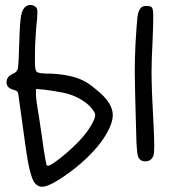

<svg xmlns="http://www.w3.org/2000/svg" viewBox="-20 -708 687 759"><path d="M223.6 -342.8Q193.4 -348.6 155.3 -353.5L122.1 -356.4V-335Q122.1 -313.5 134.8 -241.2Q137.7 -222.7 144.5 -176.3Q151.4 -129.9 153.3 -114.3Q162.1 -60.5 164.1 -55.7Q165 -52.7 169.9 -52.7Q179.7 -52.7 219.7 -84Q305.7 -153.3 338.9 -210Q356.4 -239.3 356.4 -252.9Q356.4 -266.6 331.1 -292Q287.1 -331.1 223.6 -342.8ZM82 -682.6Q90.8 -688.5 99.6 -688.5Q111.3 -688.5 120.1 -681.6Q127.9 -676.8 127.9 -659.2Q127.9 -639.6 123 -596.7Q118.2 -540 118.2 -485.4V-458Q118.2 -429.7 125.5 -423.8Q132.8 -418 165 -417Q174.8 -417 180.7 -417Q262.7 -413.1 310.5 -388.7Q328.1 -380.9 363.3 -351.6Q425.8 -300.8 425.8 -253.9Q425.8 -222.7 402.3 -181.6Q363.3 -112.3 275.4 -42Q181.6 30.3 146.5 30.3Q127.9 30.3 115.2 12.7Q96.7 -16.6 82 -122.1Q51.8 -336.9 51.8 -339.8Q50.8 -348.6 32.2 -353.5Q5.9 -360.4 5.9 -382.8Q5.9 -405.3 30.3 -416Q47.9 -422.9 50.8 -438.5Q53.7 -454.1 56.6 -550.8Q58.6 -620.1 63.5 -646.5Q68.4 -672.9 82 -682.6ZM536.1 -675.8Q542 -684.6 559.6 -684.6Q577.1 -684.6 581.5 -677.2Q585.9 -669.9 585.9 -639.6Q585.9 -610.4 583 -543.9Q579.1 -471.7 579.1 -421.9Q579.1 -392.6 581.1 -334Q589.8 -170.9 589.8 -129.9Q589.8 -101.6 585.9 -90.8Q577.1 -70.3 553.7 -70.3Q547.9 -70.3 543.9 -71.3Q530.3 -76.2 525.9 -88.9Q521.5 -101.6 519.5 -142.6Q512.7 -375 512.7 -424.8Q512.7 -473.6 515.6 -534.2Q520.5 -617.2 523.4 -641.1Q526.4 -665 536.1 -675.8Z"/></svg>

Font: Schoolbell
Style: Regular
Weight: 400
Designer: Font Diner, Inc
Foundry: Font Diner, Inc
Version: Version 1.001